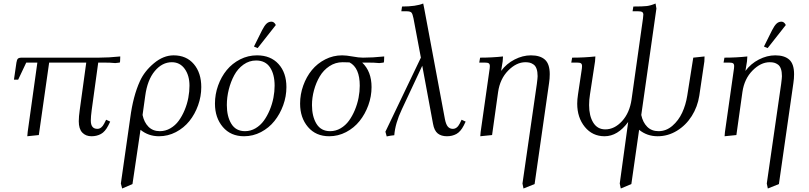

<svg xmlns="http://www.w3.org/2000/svg" viewBox="-20 -766 4588 1089"><path d="M59.1 -314 73.2 -411.1Q75.7 -427.2 81.5 -433.1Q87.4 -439 104 -439H541Q597.2 -439 662.1 -445.8L661.1 -418L659.2 -411.1L633.8 -408.2Q606.9 -411.1 564.9 -411.1H537.1L500 -141.1Q495.1 -104.5 495.1 -82Q495.1 -35.2 532.2 -35.2Q555.7 -35.2 570.8 -64.9L582 -86.9L605 -76.2L594.2 -54.2Q576.2 -19 552.5 -6.1Q528.8 6.8 499 6.8Q466.3 6.8 446.5 -14.2Q426.8 -35.2 426.8 -78.1Q426.8 -104.5 432.1 -141.1L469.2 -411.1H258.8L200.2 0L134.8 6.8L137.2 -19L191.9 -411.1H128.9L83 -314Z M665.5 274.9 718.8 -98.1Q734.9 -220.7 773.4 -305.2Q798.8 -361.8 852.8 -407Q906.7 -452.1 964.8 -452.1Q1037.1 -452.1 1079.3 -402.6Q1121.6 -353 1121.6 -272Q1121.6 -219.2 1103.5 -168.7Q1085.4 -118.2 1054.2 -79.3Q1022.9 -40.5 977.8 -16.8Q932.6 6.8 881.8 6.8Q821.8 6.8 776.9 -29.8L731.4 277.8L672.9 303.2ZM788.6 -113.8Q797.4 -71.8 822.3 -46.9Q847.2 -22 886.7 -22Q918.5 -22 946.5 -38.3Q974.6 -54.7 993.9 -81.3Q1013.2 -107.9 1027.3 -141.8Q1041.5 -175.8 1048.1 -211.2Q1054.7 -246.6 1054.7 -279.8Q1054.7 -337.9 1027.6 -375.5Q1000.5 -413.1 954.6 -413.1Q899.9 -413.1 857.9 -363Q815.9 -313 803.7 -222.2Z M1199.2 -178.2Q1199.2 -231 1217 -280.8Q1234.9 -330.6 1265.9 -368.4Q1296.9 -406.2 1341.8 -429.2Q1386.7 -452.1 1437.5 -452.1Q1515.1 -452.1 1559.8 -402.8Q1604.5 -353.5 1604.5 -272Q1604.5 -219.2 1586.2 -168.9Q1567.9 -118.7 1536.6 -79.6Q1505.4 -40.5 1460.2 -16.8Q1415 6.8 1364.3 6.8Q1288.6 6.8 1243.9 -45.7Q1199.2 -98.1 1199.2 -178.2ZM1266.6 -169.9Q1266.6 -105.5 1292.2 -63.7Q1317.9 -22 1369.6 -22Q1401.4 -22 1429.2 -38.3Q1457 -54.7 1476.3 -81.3Q1495.6 -107.9 1509.8 -141.8Q1523.9 -175.8 1530.8 -211.2Q1537.6 -246.6 1537.6 -279.8Q1537.6 -344.7 1511.5 -383.8Q1485.4 -422.9 1432.6 -422.9Q1393.6 -422.9 1361.1 -399.7Q1328.6 -376.5 1308.6 -339.4Q1288.6 -302.2 1277.6 -258.3Q1266.6 -214.4 1266.6 -169.9ZM1420.4 -502 1466.3 -594.2Q1480 -621.1 1491.9 -632.1Q1503.9 -643.1 1519.5 -643.1Q1535.2 -643.1 1544.4 -624L1441.4 -493.2Z M1682.1 -178.2Q1682.1 -231 1700 -280.8Q1717.8 -330.6 1748.8 -368.4Q1779.8 -406.2 1824.7 -429.2Q1869.6 -452.1 1920.4 -452.1Q1944.3 -452.1 1979.5 -445.6Q2014.6 -439 2038.6 -439Q2094.2 -439 2159.2 -445.8L2158.2 -418L2156.2 -411.1L2131.3 -408.2Q2104.5 -411.1 2062.5 -411.1H2034.2Q2087.4 -360.8 2087.4 -272Q2087.4 -219.2 2069.1 -168.9Q2050.8 -118.7 2019.5 -79.6Q1988.3 -40.5 1943.1 -16.8Q1897.9 6.8 1847.2 6.8Q1771.5 6.8 1726.8 -45.7Q1682.1 -98.1 1682.1 -178.2ZM1749.5 -169.9Q1749.5 -105.5 1775.1 -63.7Q1800.8 -22 1852.5 -22Q1884.3 -22 1912.1 -38.3Q1939.9 -54.7 1959.2 -81.3Q1978.5 -107.9 1992.7 -141.8Q2006.8 -175.8 2013.7 -211.2Q2020.5 -246.6 2020.5 -279.8Q2020.5 -381.8 1962.4 -412.1Q1948.2 -413.1 1923.3 -413.1Q1882.3 -413.1 1848.4 -390.6Q1814.5 -368.2 1793.5 -332.5Q1772.5 -296.9 1761 -254.4Q1749.5 -211.9 1749.5 -169.9Z M2166 -19 2367.2 -439 2325.2 -662.1Q2320.3 -687 2313.7 -694.6Q2307.1 -702.1 2285.2 -702.1H2256.3L2260.3 -729Q2339.4 -729 2380.4 -746.1L2386.2 -717.8L2503.4 -90.8Q2509.3 -60.5 2520 -47.9Q2530.8 -35.2 2548.3 -35.2Q2572.3 -35.2 2587.4 -64.9L2598.1 -86.9L2621.1 -76.2L2610.4 -54.2Q2592.3 -19 2568.6 -6.1Q2544.9 6.8 2515.1 6.8Q2482.9 6.8 2462.9 -9Q2442.9 -24.9 2436 -64L2375 -393.1L2259.3 -146Q2221.7 -66.9 2216.3 1Q2198.2 2.4 2173.3 7.8Z M2698.2 -411.1 2703.1 -439Q2770 -439 2833 -445.8L2831.1 -418L2822.3 -363.8Q2852.5 -404.8 2898.7 -428.5Q2944.8 -452.1 2991.2 -452.1Q3043.9 -452.1 3071 -427.5Q3098.1 -402.8 3098.1 -345.2Q3098.1 -320.3 3094.2 -294.9L3012.2 277.8L2949.2 303.2L2943.4 274.9L3024.9 -290Q3029.3 -324.2 3029.3 -334Q3029.3 -358.9 3023.4 -375.5Q3017.6 -392.1 3006.6 -399.9Q2995.6 -407.7 2984.9 -410.4Q2974.1 -413.1 2960 -413.1Q2909.2 -413.1 2862.5 -366Q2815.9 -318.8 2805.2 -244.1L2771 0L2704.1 6.8L2706.1 -17.1L2755.4 -363.8Q2758.3 -380.9 2758.3 -391.1Q2758.3 -402.8 2752 -407Q2745.6 -411.1 2728 -411.1Z M3220.2 -411.1 3225.1 -439Q3293.9 -439 3356.9 -445.8L3355 -418L3326.2 -230Q3321.3 -199.7 3321.3 -169.9Q3321.3 -108.4 3345 -70.3Q3368.7 -32.2 3413.1 -32.2Q3465.3 -32.2 3508.1 -78.9Q3550.8 -125.5 3562 -201.2L3627 -662.1Q3628.9 -677.7 3628.9 -683.1Q3628.9 -693.4 3622.3 -697.8Q3615.7 -702.1 3598.1 -702.1H3567.9L3572.3 -729Q3626 -729 3648.4 -731.7Q3670.9 -734.4 3698.2 -746.1L3703.1 -717.8L3617.2 -113.8Q3626 -71.8 3650.9 -46.9Q3675.8 -22 3715.3 -22Q3758.3 -22 3793.5 -52.2Q3828.6 -82.5 3849.1 -126.7Q3869.6 -170.9 3877.9 -223.1L3912.1 -439L3976.1 -445.8L3975.1 -418L3946.3 -223.1Q3936.5 -160.2 3903.6 -107.9Q3870.6 -55.7 3819.6 -24.4Q3768.6 6.8 3710 6.8Q3649.9 6.8 3605 -29.8L3561 277.8L3501 303.2L3495.1 274.9L3543 -74.2Q3483.4 6.8 3409.2 6.8Q3340.3 6.8 3297.1 -46.1Q3253.9 -99.1 3253.9 -178.2Q3253.9 -201.2 3258.3 -230L3278.3 -363.8Q3281.2 -380.9 3281.2 -391.1Q3281.2 -402.8 3274.9 -407Q3268.6 -411.1 3251 -411.1Z M4084 -411.1 4088.9 -439Q4155.8 -439 4218.8 -445.8L4216.8 -418L4208 -363.8Q4238.3 -404.8 4284.4 -428.5Q4330.6 -452.1 4377 -452.1Q4429.7 -452.1 4456.8 -427.5Q4483.9 -402.8 4483.9 -345.2Q4483.9 -320.3 4480 -294.9L4397.9 277.8L4335 303.2L4329.1 274.9L4410.6 -290Q4415 -324.2 4415 -334Q4415 -358.9 4409.2 -375.5Q4403.3 -392.1 4392.3 -399.9Q4381.3 -407.7 4370.6 -410.4Q4359.9 -413.1 4345.7 -413.1Q4294.9 -413.1 4248.3 -366Q4201.7 -318.8 4190.9 -244.1L4156.7 0L4089.8 6.8L4091.8 -17.1L4141.1 -363.8Q4144 -380.9 4144 -391.1Q4144 -402.8 4137.7 -407Q4131.3 -411.1 4113.8 -411.1ZM4313 -502 4358.9 -594.2Q4372.6 -621.1 4384.5 -632.1Q4396.5 -643.1 4412.1 -643.1Q4427.7 -643.1 4437 -624L4334 -493.2Z"/></svg>

Font: Dihjauti S
Style: Italic
Weight: 400
Italic angle: -9°
Designer: T. Christopher White
Version: Version 3.0.0